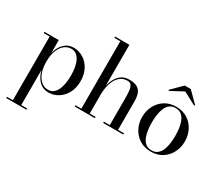

<svg xmlns="http://www.w3.org/2000/svg" viewBox="-162 -1141 2048 1783"><g transform="rotate(30 862.0 -250.0)"><path d="M35 236.5H98.5V-446.5H35V-460H188.5V-321.5Q205 -389 246 -429Q287 -469 347 -469Q400.5 -469 448 -440.5Q495.5 -412 525.2 -358.5Q555 -305 555 -230Q555 -155 525.2 -101.2Q495.5 -47.5 448 -18.8Q400.5 10 347 10Q287 10 246 -30.5Q205 -71 188.5 -138.5V236.5H251.5V250H35ZM188.5 -230Q188.5 -159 208 -110Q227.5 -61 259.8 -35.5Q292 -10 330 -10Q390 -10 420.8 -69.8Q451.5 -129.5 451.5 -230Q451.5 -330.5 420.8 -389.8Q390 -449 330 -449Q292 -449 259.8 -423.8Q227.5 -398.5 208 -349.8Q188.5 -301 188.5 -230Z M625 -13.5H688.5V-736.5H625V-750H778.5V-308Q786.5 -348 805.5 -385Q824.5 -422 857.8 -446Q891 -470 943 -470Q1000.5 -470 1030.5 -450.2Q1060.5 -430.5 1071.2 -396.5Q1082 -362.5 1082 -319V-13.5H1145.5V0H930V-13.5H993.5V-305.5Q993.5 -347.5 989.8 -380.8Q986 -414 973 -433.2Q960 -452.5 932.5 -452.5Q887.5 -452.5 857.5 -429.5Q827.5 -406.5 810.2 -370.8Q793 -335 785.8 -295.8Q778.5 -256.5 778.5 -224V-13.5H841.5V0H625Z M1444.5 -634.5 1309.5 -562 1302.5 -569.5 1412.5 -679.5H1477.5L1587.5 -569.5L1580.5 -562ZM1215.5 -230Q1215.5 -295 1243.5 -349.5Q1271.5 -404 1323 -437Q1374.5 -470 1445 -470Q1515.5 -470 1566.8 -437Q1618 -404 1645.8 -349.5Q1673.5 -295 1673.5 -230Q1673.5 -165 1645.8 -110.5Q1618 -56 1566.8 -23Q1515.5 10 1445 10Q1374.5 10 1323 -23Q1271.5 -56 1243.5 -110.5Q1215.5 -165 1215.5 -230ZM1319 -230Q1319 -195 1323.8 -155.5Q1328.5 -116 1341.5 -81.5Q1354.5 -47 1379.5 -25.2Q1404.5 -3.5 1445 -3.5Q1485.5 -3.5 1510.2 -25.2Q1535 -47 1548.2 -81.5Q1561.5 -116 1566 -155.5Q1570.5 -195 1570.5 -230Q1570.5 -265.5 1566 -304.8Q1561.5 -344 1548.2 -378.5Q1535 -413 1510.2 -434.8Q1485.5 -456.5 1445 -456.5Q1404.5 -456.5 1379.5 -434.8Q1354.5 -413 1341.5 -378.5Q1328.5 -344 1323.8 -304.8Q1319 -265.5 1319 -230Z"/></g></svg>

Font: Bodoni* 16
Style: Regular
Weight: 400
Version: Version 2.2